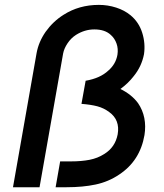

<svg xmlns="http://www.w3.org/2000/svg" viewBox="-20 -786 689 806"><path d="M133.5 -562.5Q142 -610 171.5 -652.5Q203 -696.5 247 -724Q312 -765.5 395 -765.5Q432.5 -765.5 467.5 -754.2Q502.5 -743 528 -722Q563 -693 577 -648.5Q591 -604 584.5 -558.5Q574.5 -507 541.5 -466.5Q518 -436 485.5 -412.5Q533 -389 559.5 -353Q579 -324.5 585.8 -290.5Q592.5 -256.5 586.5 -219Q568 -111 480 -53Q435.5 -23 381.8 -11.5Q328 0 259.5 0H213.5L232.5 -108.5H278Q322 -108.5 356.2 -115.2Q390.5 -122 417.5 -139.5Q463.5 -167.5 474 -222Q484.5 -282.5 438.5 -315.5Q416 -332.5 388.5 -339.8Q361 -347 322 -350L339.5 -447Q400.5 -457.5 434.5 -489.5Q466 -516.5 473 -556Q477 -581.5 469.2 -603.2Q461.5 -625 445 -639.5Q420.5 -662.5 376 -662.5Q335.5 -662.5 299 -639.5Q278 -626 263.5 -604.2Q249 -582.5 245 -561.5L146 0H34.5Z"/></svg>

Font: Russisch Sans SemiBold
Style: Italic
Weight: 600
Width: 4
Italic angle: -10°
Designer: Michael Sharanda (font) & Cristiano Sobral (main changes)
Foundry: Michael Sharanda
Version: Version 2.00;September 8, 2020;FontCreator 13.0.0.2681 64-bi